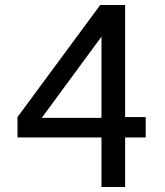

<svg xmlns="http://www.w3.org/2000/svg" viewBox="-20 -750 660 770"><path d="M387 0V-650L418.8 -646.3L131.3 -255.3L105.8 -277.2H419.3L437.3 -280.5H564.3V-198.7H50.2V-280.5L382 -730H481.8V0Z"/></svg>

Font: Monaspace Neon Var
Style: Regular
Weight: 400
Designer: Riley Cran and the Lettermatic Team
Version: Version 1.000 (Monaspace Neon Var)